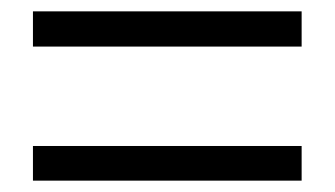

<svg xmlns="http://www.w3.org/2000/svg" viewBox="-20 -537 589 338"><path d="M38 -455H511V-517H38ZM38 -219H511V-280H38Z"/></svg>

Font: Genne Gothic Normal
Style: Regular
Weight: 350
Designer: Ryoko NISHIZUKA (kana & ideographs); Paul D. Hunt (Latin, Greek & Cyrillic); Wenlong ZHANG (bopomofo); Sandoll Communica
Foundry: Adobe Systems Incorporated
Version: Version 1.004;PS 1.004;hotconv 16.6.51;makeotf.lib2.5.65220